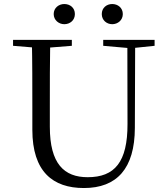

<svg xmlns="http://www.w3.org/2000/svg" viewBox="-20 -928 837 964"><path d="M302.7 -806.5C332 -806.5 356 -826.6 356 -857.4C356 -888.9 332 -907.8 302.7 -907.8C275.7 -907.8 249.6 -888.9 249.6 -857.4C249.6 -826.6 275.7 -806.5 302.7 -806.5ZM543.5 -806.5C571.5 -806.5 596.6 -826.6 596.6 -857.4C596.6 -888.9 571.5 -907.8 543.5 -907.8C515.4 -907.8 491 -888.9 491 -857.4C491 -826.6 515.4 -806.5 543.5 -806.5ZM401.2 16.1C566.6 16.1 656.5 -81.6 657.1 -285.6L658.7 -728H619.4L620.2 -305.7C620.6 -114.5 556 -38.3 420.2 -38.3C302.1 -38.3 230.2 -105.3 230.2 -291.5V-391C230.2 -505.8 230.2 -617.4 232.2 -728H140C142.4 -616.4 142.4 -503.8 142.4 -391V-276.5C142.4 -65.7 245.8 16.1 401.2 16.1ZM45.5 -698 179.8 -686.9H201.1L340.7 -698V-728H45.5ZM498.2 -698 626.2 -686.7H647.1L756.2 -698V-728H498.2Z"/></svg>

Font: Source Han Serif CN VF
Style: Regular
Weight: 250
Designer: Ryoko NISHIZUKA 西塚涼子 (kana & ideographs); Frank Grießhammer (Latin, Greek & Cyrillic); Wenlong ZHANG 张文龙 (bopomofo); San
Foundry: Adobe
Version: Version 2.002;hotconv 1.1.0;makeotfexe 2.6.0